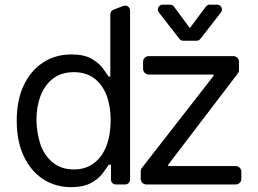

<svg xmlns="http://www.w3.org/2000/svg" viewBox="-20 -784 1098 816"><path d="M162.3 -23.1Q109.4 -58.6 80.6 -121.4Q51.1 -183.6 51.1 -271.3Q51.1 -358 80.6 -420.5Q109.7 -483.3 162.6 -518.1Q214.5 -552.6 284.1 -552.6Q337 -552.6 368.3 -534.8Q399.1 -517.4 415.8 -495.4Q431.8 -473.7 441.8 -458.8H448.9V-723.7Q448.9 -730.1 452.6 -735.4Q456.3 -740.8 462.4 -742.9L504.6 -758.9Q509.6 -760.3 511.7 -760.3Q520.2 -760.3 526.5 -754.3Q532.7 -748.2 532.7 -739.3V-21Q532.7 -12.1 526.6 -6Q520.6 0 511.7 0H472.3Q463.8 0 457.7 -6Q451.7 -12.1 451.7 -21V-83.8H441.8Q430.4 -66.1 415.5 -46.5Q398.4 -23.4 366.8 -6.4Q334.5 11.4 282.7 11.4Q215.2 11.4 162.3 -23.1ZM152.7 -167.3Q170.8 -119.7 206 -92Q241.5 -63.9 294 -63.9Q344.1 -63.9 379.3 -90.6Q414.1 -116.8 432.2 -163.7Q450.3 -211.3 450.3 -272.7Q450.3 -333.5 432.5 -379.6Q414.4 -425.8 380 -451.3Q345.2 -477.3 294 -477.3Q241.1 -477.3 205.3 -449.9Q170.1 -422.6 152.3 -376.8Q134.9 -331 134.9 -272.7Q136 -217.3 152.7 -167.3ZM578.1 -24.1V-56.8Q578.1 -64.3 582.4 -69.6L887.1 -460.9Q887.8 -461.6 887.8 -462.7V-464.1Q887.8 -465.6 886.9 -466.4Q886 -467.3 884.6 -467.3H612.2Q602.3 -467.3 595.2 -474.4Q588.1 -481.5 588.1 -491.5V-521.3Q588.1 -531.6 595.2 -538.5Q602.3 -545.5 612.2 -545.5H971.6Q981.9 -545.5 988.8 -538.5Q995.7 -531.6 995.7 -521.3V-485.8Q995.7 -478.3 991.5 -473L695.3 -84.5Q694.6 -83.8 694.6 -82.7V-81.3Q694.6 -79.9 695.5 -79Q696.4 -78.1 697.8 -78.1H981.5Q991.8 -78.1 998.8 -71.2Q1005.7 -64.3 1005.7 -54V-24.1Q1005.7 -14.2 998.8 -7.1Q991.8 0 981.5 0H602.3Q592.3 0 585.2 -7.1Q578.1 -14.2 578.1 -24.1ZM702.8 -764.2H671.9Q663 -764.2 657 -758Q650.9 -751.8 650.9 -743.6Q650.9 -736.5 655.5 -730.8L742.5 -619Q748.6 -610.8 758.9 -610.8H815.3Q825.6 -610.8 831.7 -619L918.7 -730.8Q923.3 -736.5 923.3 -743.6Q923.3 -751.8 917.3 -758Q911.2 -764.2 902.3 -764.2H871.4Q861.2 -764.2 854.8 -755.7L786.9 -664.8L719.5 -755.7Q713.1 -764.2 702.8 -764.2Z"/></svg>

Font: DeltaSans
Style: Regular
Weight: 400
Designer: Rasmus Andersson
Foundry: rsms
Version: Version 3.012